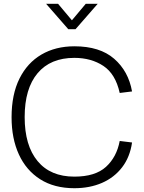

<svg xmlns="http://www.w3.org/2000/svg" viewBox="-20 -982 757 1012"><path d="M372 10Q266 10 192 -37Q118 -84 79.5 -168Q41 -252 41 -364Q41 -484 82.5 -567.5Q124 -651 198.5 -694.5Q273 -738 372 -738Q506 -738 581.5 -672.5Q657 -607 676 -500L611 -492Q589 -592 525 -634.5Q461 -677 372 -677Q246 -677 178 -596Q110 -515 110 -365Q110 -215 178 -133Q246 -51 372 -51Q482 -51 538.5 -102.5Q595 -154 611 -239L676 -231Q665 -154 623.5 -100Q582 -46 517.5 -18Q453 10 372 10ZM340 -828 223 -962H286L359 -875L432 -962H495L378 -828Z"/></svg>

Font: BDO Grotesk Light
Style: Regular
Weight: 300
Designer: Deni Anggara
Foundry: Lokal Container
Version: Version 2.000